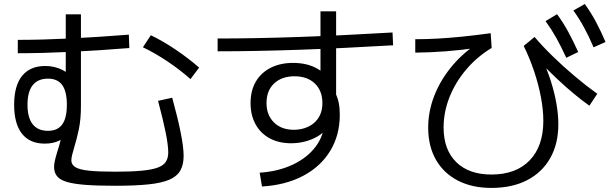

<svg xmlns="http://www.w3.org/2000/svg" viewBox="-20 -875 3040 956"><path d="M553 50Q464.3 50 405.7 45.5Q347.2 41 312.8 30.8Q278.3 20.5 263.8 2.1Q249.3 -16.3 249.3 -43.6Q249.3 -58 253.3 -75.6Q257.2 -93.2 264.4 -116.6Q274.2 -146.1 280.8 -173.7Q287.3 -201.3 290.2 -228.9L320.3 -216.1Q304.8 -189.3 274.5 -174.6Q244.3 -159.9 202.8 -159.9Q128.4 -159.9 89.4 -209.2Q50.4 -258.4 50.4 -353.5Q50.4 -448.1 90 -497.2Q129.7 -546.4 205.1 -546.4Q252.3 -546.4 290.8 -526.8Q329.3 -507.3 355.7 -470.7L307.4 -447.7V-803.6H383V-346.3Q383 -282 372.8 -232.7Q362.6 -183.4 350.1 -143.3Q343.9 -121.5 339.5 -104.8Q335.2 -88.2 335.2 -76.5Q335.2 -55.6 354.7 -43.1Q374.2 -30.5 421.8 -25.3Q469.5 -20.1 553 -20.1Q631.7 -20.1 683.4 -24.9Q735 -29.6 764.2 -40.1Q793.4 -50.5 805.6 -69.3Q817.7 -88.1 817.7 -115.5Q817.7 -133.4 814.4 -159.3Q811.1 -185.2 804.4 -217.7Q797.7 -250.2 788.3 -289.4Q779 -328.7 767 -372.9L837.5 -388.5Q851.5 -337.3 862.1 -293.7Q872.7 -250.1 879.9 -213.9Q887.1 -177.7 890.7 -148.8Q894.3 -119.9 894.3 -98.7Q894.3 -54.8 877.8 -25.8Q861.3 3.1 823.2 19.7Q785.1 36.2 718.9 43.1Q652.7 50 553 50ZM218.8 -223.6Q266.6 -223.6 289.7 -255.3Q312.9 -286.9 312.9 -353.5Q312.9 -419.9 289.7 -451.7Q266.6 -483.4 218.8 -483.4Q168.6 -483.4 142.8 -450.8Q116.9 -418.1 116.9 -353.5Q116.9 -289.2 142.8 -256.4Q168.6 -223.6 218.8 -223.6ZM928.4 -481.1Q876.1 -527.6 813.8 -569.4Q751.4 -611.1 691.6 -639.6L731 -699.6Q790.5 -671.1 854 -628.3Q917.4 -585.6 971.5 -538.4ZM68.6 -676.5Q186.3 -676.5 324.9 -683.2Q463.4 -690 621.5 -702.4L624 -635.8Q465.1 -623.1 326 -616.5Q186.8 -609.9 68.6 -609.9Z M1273 -15.2Q1366.4 -21.2 1439.1 -55.9Q1511.8 -90.5 1553.5 -147.4Q1595.3 -204.2 1595.3 -274.7V-297.7L1633.1 -282.8Q1625.8 -256.5 1607.3 -234.3Q1588.8 -212.2 1561.5 -196Q1534.1 -179.8 1500.2 -170.8Q1466.3 -161.7 1429.6 -161.7Q1367.9 -161.7 1322.5 -186.5Q1277.1 -211.2 1252.4 -256.3Q1227.6 -301.4 1227.6 -361.3Q1227.6 -423.7 1253.5 -468.2Q1279.4 -512.8 1327.3 -537.3Q1375.2 -561.8 1439.6 -561.8Q1504 -561.8 1551.8 -537.4Q1599.7 -513 1629.9 -467L1575.7 -447.2V-818.7H1653.6V-375.3L1646.5 -418.4Q1660.8 -391.8 1666.3 -364.2Q1671.9 -336.5 1671.9 -303.5Q1671.9 -202 1624.2 -123.7Q1576.5 -45.4 1489.3 0.6Q1402.2 46.6 1284.5 53.6ZM1443.2 -228.8Q1471.4 -228.8 1496.8 -237Q1522.3 -245.3 1542.3 -261.7Q1562.3 -278.1 1573.8 -303.2Q1585.3 -328.4 1585.3 -361.8Q1585.3 -423 1547.8 -459.1Q1510.3 -495.2 1446.3 -495.2Q1383.3 -495.2 1345.1 -459.7Q1307 -424.1 1307 -361.8Q1307 -302 1344.1 -265.4Q1381.1 -228.8 1443.2 -228.8ZM1063.6 -683.3Q1430.2 -683.3 1934.4 -713.3L1937.4 -649.5Q1429.2 -619.5 1063.6 -619.5Z M2426.7 60.7Q2330.3 60.7 2259.5 24Q2188.7 -12.7 2150.3 -80.2Q2112 -147.7 2112 -239.3Q2112 -318 2140.6 -393.6Q2169.3 -469.3 2222.5 -536Q2275.6 -602.6 2348.9 -653L2359.6 -637.3Q2272.3 -625 2196.5 -619.3Q2120.7 -613.6 2047.7 -613V-679.7Q2102.7 -679.7 2159.3 -682.9Q2216 -686 2280.3 -692.5Q2344.7 -699 2423.3 -709.7L2428 -636.3Q2356 -593 2301.9 -529.5Q2247.7 -466 2218.2 -391.3Q2188.7 -316.7 2188.7 -240Q2188.7 -130 2251.5 -68Q2314.4 -6 2426.7 -6Q2549.3 -6 2617.3 -76.5Q2685.3 -147 2685.3 -273.3Q2685.3 -328 2673.4 -390.8Q2661.6 -453.6 2639.8 -519.1Q2618 -584.6 2587.6 -646.3L2641.7 -691Q2679.7 -646 2731.7 -595.3Q2783.7 -544.6 2841.3 -496Q2899 -447.3 2954 -408L2914.6 -348.6Q2878.7 -374.2 2839.5 -406.6Q2800.3 -438.9 2759 -477.6Q2717.7 -516.2 2674.7 -560.6L2679.7 -580.6Q2705.4 -526.2 2723.2 -469.7Q2741 -413.3 2750.5 -359.1Q2760 -304.9 2760 -256Q2760 -158.6 2719.5 -87.5Q2679 -16.3 2604.5 22.2Q2530 60.7 2426.7 60.7ZM2799.6 -587.3Q2773.9 -643.3 2749.8 -686.5Q2725.6 -729.6 2696.3 -770L2753.7 -804.3Q2785.3 -761.3 2810 -715.5Q2834.7 -669.7 2859 -616ZM2935.6 -639.3Q2911.3 -696 2887.4 -739.5Q2863.6 -783 2834.9 -822.6L2891.7 -855Q2923.3 -811.3 2947.7 -765.5Q2972 -719.7 2995 -666Z"/></svg>

Font: M PLUS 2 Thin
Style: Regular
Weight: 100
Designer: Coji Morishita
Foundry: UNDERFOREST DESIGN
Version: Version 1.001